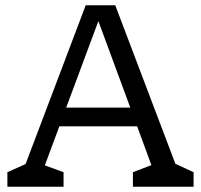

<svg xmlns="http://www.w3.org/2000/svg" viewBox="-20 -708 762 728"><path d="M714 -55V0H484V-55L554 -82L500 -229H205L150 -81L221 -55V0H8V-55L77 -86L305 -688H417L645 -87ZM474 -300 353 -628 231 -300Z"/></svg>

Font: Rhodium Libre
Style: Regular
Weight: 400
Designer: James Puckett
Foundry: Dunwich Type Founders
Version: Version 1.001; ttfautohint (v1.3)